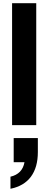

<svg xmlns="http://www.w3.org/2000/svg" viewBox="-20 -777 300 1192"><path d="M55 -757H205V0H55ZM132 230H65V80H215V167Q215 262 172 320Q129 378 45 395V320Q119 303 132 230Z"/></svg>

Font: Eudoxus Sans ExtraBold
Style: Regular
Weight: 800
Designer: Stijn de Vries
Foundry: tokotype
Version: Version 2.005